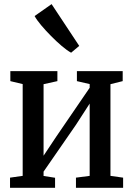

<svg xmlns="http://www.w3.org/2000/svg" viewBox="-20 -890 631 910"><path d="M27.5 0V-48L87.5 -56.5V-491.5L29 -505.5V-553H252V-505.5L186.5 -491V-152L247 -243L405 -474V-491.5L344.5 -505.5V-553H561.5V-505.5L503.5 -491V-56.5L563.5 -48V0H340V-48L405 -56.5V-399L340 -298.5L186.5 -76.5V-56L241 -47.5V0ZM316.5 -640.5Q297.5 -651 272.5 -672.2Q247.5 -693.5 221.8 -719.5Q196 -745.5 175 -770.5Q154 -795.5 144 -814L224.5 -870.5L355.5 -672.5L317.5 -640.5Z"/></svg>

Font: Merriweather 24pt SemiCondensed
Style: Regular
Weight: 400
Width: 4
Designer: Eben Sorkin
Foundry: Eben Sorkin
Version: Version 2.100